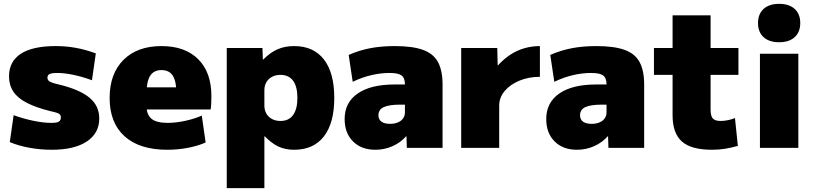

<svg xmlns="http://www.w3.org/2000/svg" viewBox="-20 -770 4247 1000"><path d="M250 10Q190 10 132.5 -0.5Q75 -11 31 -30L51 -170Q104 -151 155.5 -140.5Q207 -130 248 -130Q276 -130 286.5 -136.5Q297 -143 297 -159Q297 -167 293 -172.5Q289 -178 277.5 -182Q266 -186 243 -191Q167 -210 119.5 -234.5Q72 -259 49.5 -293Q27 -327 27 -372Q27 -450 88.5 -490Q150 -530 270 -530Q324 -530 374 -521Q424 -512 479 -492L459 -352Q407 -371 361 -380.5Q315 -390 277 -390Q250 -390 238.5 -384.5Q227 -379 227 -365Q227 -357 232 -351Q237 -345 249 -340.5Q261 -336 282 -331Q337 -318 377.5 -301Q418 -284 444.5 -262.5Q471 -241 484 -213.5Q497 -186 497 -153Q497 -76 432 -33Q367 10 250 10Z M851 10Q707 10 629 -60Q551 -130 551 -260Q551 -386 623 -458Q695 -530 821 -530Q944 -530 1012.5 -461.5Q1081 -393 1081 -270Q1081 -252 1080 -230Q1079 -208 1077 -200H661V-315H922L899 -280Q899 -345 880.5 -375Q862 -405 821 -405Q781 -405 762 -375Q743 -345 743 -280V-220Q743 -173 769 -151.5Q795 -130 853 -130Q897 -130 946.5 -141Q996 -152 1031 -168L1051 -28Q1014 -11 961 -0.5Q908 10 851 10Z M1512 -530Q1613 -530 1667 -460.5Q1721 -391 1721 -260Q1721 -129 1667 -59.5Q1613 10 1512 10Q1466 10 1430.5 -6.5Q1395 -23 1359 -60H1357V210H1161V-520H1347L1349 -460H1351Q1388 -497 1426 -513.5Q1464 -530 1512 -530ZM1441 -380Q1416 -380 1397 -370Q1378 -360 1367.5 -342Q1357 -324 1357 -300V-220Q1357 -196 1367.5 -178Q1378 -160 1397 -150Q1416 -140 1441 -140Q1484 -140 1506.5 -171Q1529 -202 1529 -260Q1529 -319 1506.5 -349.5Q1484 -380 1441 -380Z M1935 10Q1862 10 1818.5 -33.5Q1775 -77 1775 -150Q1775 -236 1843 -283Q1911 -330 2035 -330H2089Q2089 -364 2071.5 -377Q2054 -390 2009 -390Q1962 -390 1913.5 -378.5Q1865 -367 1817 -344L1796 -484Q1851 -508 1908.5 -519Q1966 -530 2036 -530Q2128 -530 2182.5 -510.5Q2237 -491 2261 -447Q2285 -403 2285 -330V0H2099L2097 -60H2095Q2066 -27 2024 -8.5Q1982 10 1935 10ZM2011 -125Q2035 -125 2052.5 -132.5Q2070 -140 2079.5 -153.5Q2089 -167 2089 -185V-225H2065Q2006 -225 1978.5 -212Q1951 -199 1951 -170Q1951 -148 1966.5 -136.5Q1982 -125 2011 -125Z M2382 0V-520H2570L2572 -430H2574Q2604 -463 2638.5 -485.5Q2673 -508 2712 -519Q2751 -530 2792 -530V-370Q2734 -370 2685.5 -350Q2637 -330 2608.5 -296Q2580 -262 2580 -220V0Z M2985 10Q2912 10 2868.5 -33.5Q2825 -77 2825 -150Q2825 -236 2893 -283Q2961 -330 3085 -330H3139Q3139 -364 3121.5 -377Q3104 -390 3059 -390Q3012 -390 2963.5 -378.5Q2915 -367 2867 -344L2846 -484Q2901 -508 2958.5 -519Q3016 -530 3086 -530Q3178 -530 3232.5 -510.5Q3287 -491 3311 -447Q3335 -403 3335 -330V0H3149L3147 -60H3145Q3116 -27 3074 -8.5Q3032 10 2985 10ZM3061 -125Q3085 -125 3102.5 -132.5Q3120 -140 3129.5 -153.5Q3139 -167 3139 -185V-225H3115Q3056 -225 3028.5 -212Q3001 -199 3001 -170Q3001 -148 3016.5 -136.5Q3032 -125 3061 -125Z M3688 10Q3580 10 3531.5 -33Q3483 -76 3483 -170V-380H3386V-520H3483V-690H3681V-520H3826V-380H3681V-200Q3681 -166 3692.5 -153Q3704 -140 3733 -140Q3751 -140 3771 -144Q3791 -148 3808 -155L3823 -10Q3786 0 3755 5Q3724 10 3688 10Z M3938 0V-490H4138V0ZM4038 -550Q3986 -550 3957 -576.5Q3928 -603 3928 -650Q3928 -697 3957 -723.5Q3986 -750 4038 -750Q4090 -750 4119 -723.5Q4148 -697 4148 -650Q4148 -603 4119 -576.5Q4090 -550 4038 -550Z"/></svg>

Font: M PLUS 2 Thin Black
Style: Regular
Weight: 900
Version: Version 1.001